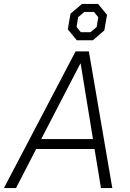

<svg xmlns="http://www.w3.org/2000/svg" viewBox="-39 -963 664 983"><path d="M348 -700H416L536 0H478L445 -200H146L43 0H-19ZM437 -251 374 -637H372L172 -251ZM308 -813 322 -893 381 -943H463L509 -887L495 -807L437 -757H354ZM424 -798 456 -825 464 -875 442 -902H393L361 -875L353 -825L375 -798Z"/></svg>

Font: Chakra Petch Light
Style: Italic
Weight: 300
Italic angle: -10°
Designer: Katatrad Aksorn Co.,Ltd.
Foundry: Cadson Demak Co.,Ltd.
Version: Version 1.000; ttfautohint (v1.6)